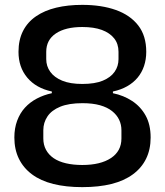

<svg xmlns="http://www.w3.org/2000/svg" viewBox="-20 -759 677 789"><path d="M318 10Q251 10 199 -3Q147 -16 111.5 -42.5Q76 -69 57.5 -107Q39 -145 39 -194Q39 -232 50.5 -263Q62 -294 82.5 -316.5Q103 -339 131.5 -354Q160 -369 193 -376V-383Q128 -397 92 -440Q56 -483 56 -546Q56 -595 74.5 -631.5Q93 -668 128 -692Q163 -716 211 -727.5Q259 -739 318 -739Q397 -739 456 -718Q515 -697 548 -654.5Q581 -612 581 -546Q581 -515 572 -488Q563 -461 545.5 -440Q528 -419 502.5 -404.5Q477 -390 444 -383V-376Q488 -367 523 -344Q558 -321 578.5 -284Q599 -247 599 -194Q599 -145 580.5 -107Q562 -69 526 -42.5Q490 -16 438 -3Q386 10 318 10ZM318 -81Q393 -81 436 -109.5Q479 -138 479 -190V-224Q479 -247 469.5 -267Q460 -287 440.5 -302.5Q421 -318 391 -326.5Q361 -335 319 -335Q263 -335 227.5 -320.5Q192 -306 175 -280.5Q158 -255 158 -224V-190Q158 -164 169 -143.5Q180 -123 200.5 -109Q221 -95 251 -88Q281 -81 318 -81ZM318 -414Q370 -414 402.5 -427.5Q435 -441 451 -464Q467 -487 467 -516V-546Q467 -579 449 -601.5Q431 -624 398.5 -636Q366 -648 318 -648Q249 -648 209.5 -621.5Q170 -595 170 -546V-516Q170 -487 186.5 -464Q203 -441 235.5 -427.5Q268 -414 318 -414Z"/></svg>

Font: Hubot Sans Medium
Style: Regular
Weight: 500
Designer: Deni Anggara
Foundry: GitHub, Inc., Subsidiary of Microsoft Corporation
Version: Version 2.000